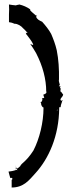

<svg xmlns="http://www.w3.org/2000/svg" viewBox="-20 -714 319 856"><path d="M18 51C20 62 24 71 26 80C34 76 39 84 32 88V122C86 122 110 89 139 57C197 -7 243 -107 244 -233V-237C245 -236 249 -233 251 -239V-241C251 -242 251 -246 256 -259C256 -262 259 -266 261 -268C259 -267 256 -265 253 -265C242 -272 261 -282 261 -291H262C262 -292 261 -293 261 -293C256 -300 251 -308 249 -306C249 -310 252 -319 249 -322C249 -323 248 -324 247 -325L250 -328C251 -331 245 -328 242 -330L246 -334C249 -337 240 -349 243 -360C244 -405 241 -450 233 -490C227 -516 218 -540 208 -563C197 -583 183 -600 168 -617C155 -623 146 -627 141 -639C141 -641 144 -643 145 -643V-644C144 -644 141 -644 140 -645C130 -654 121 -660 114 -669C114 -670 115 -671 115 -671V-672C100 -683 83 -690 66 -694C62 -692 57 -693 51 -690C41 -691 30 -692 20 -694V-693C21 -681 21 -663 20 -650V-615H21C29 -614 37 -612 45 -608C58 -609 76 -597 82 -589C89 -583 96 -575 103 -567H101C92 -569 95 -567 97 -563C97 -563 99 -559 99 -558C99 -559 100 -558 100 -558C117 -536 128 -521 128 -513C124 -514 118 -517 115 -518C123 -506 133 -492 141 -477C171 -419 186 -360 186 -307C192 -297 173 -292 173 -292C177 -275 180 -280 174 -277C173 -276 169 -276 167 -276V-275C168 -275 169 -272 169 -270C169 -267 167 -262 164 -259C163 -259 162 -260 162 -260C162 -259 163 -259 163 -258C162 -257 160 -256 159 -256L160 -255C161 -255 162 -256 163 -256C162 -247 168 -235 174 -235V-233C174 -168 156 -95 129 -43C112 -17 100 -3 77 17C74 20 71 24 70 27C65 32 60 36 54 39C55 41 57 44 58 45C56 44 53 43 51 44C40 48 28 50 18 51ZM49 41C51 39 51 33 51 29L54 39C52 40 51 40 49 41ZM50 26 51 29C51 23 49 26 50 26ZM170 -258H172C174 -257 170 -258 170 -258ZM234 -219C234 -219 231 -218 239 -229C237 -226 236 -222 234 -219Z"/></svg>

Font: Charger Mayhem
Style: Regular
Weight: 400
Designer: Jasper
Foundry: Cannot Into Space Fonts
Version: Version 0.98